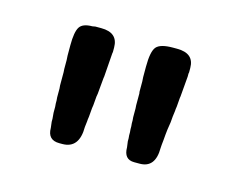

<svg xmlns="http://www.w3.org/2000/svg" viewBox="-48 -787 451 365"><g transform="rotate(15 177.0 -605.0)"><path d="M112.3 -720.7Q145.5 -720.7 145.5 -691.4V-682.6L145 -679.7L141.6 -633.3L141.1 -630.4L139.2 -609.9L138.2 -598.6L137.2 -592.8L135.7 -575.2L134.8 -569.3L133.3 -551.8Q132.3 -545.9 132.3 -543L130.9 -531.2Q130.9 -488.8 97.7 -488.8H91.8Q68.8 -488.8 68.8 -512.7L67.4 -524.4Q67.4 -527.3 67.4 -530.3L66.4 -542Q66.4 -547.9 66.4 -553.7L65.9 -560.1Q65.9 -563 65.9 -565.9L65.4 -571.8V-589.4L64.9 -595.2V-621.6L64.5 -627.4V-645L64 -653.8V-674.3Q64 -700.2 70.1 -710Q76.2 -719.7 95.2 -719.7L100.6 -720.7ZM253.4 -720.2H261.7Q295.4 -720.2 295.4 -691.4V-682.6L294.9 -680.2Q294.9 -677.2 294.9 -674.3L291.5 -634.3L291 -631.3L289.6 -613.8Q288.6 -607.9 288.6 -605L287.1 -593.8L286.1 -582Q283.2 -564.5 282.7 -557.1Q282.2 -549.8 281.7 -545.4Q281.2 -541 280.8 -536.9Q280.3 -532.7 280.3 -529.8Q280.3 -490.7 249.5 -490.7H238.8Q218.3 -490.7 218.3 -514.6L216.8 -525.9Q216.8 -528.8 216.8 -531.7L216.3 -537.6Q216.3 -540.5 216.3 -543.5L215.8 -549.8V-555.2L215.3 -561Q215.3 -564 215.3 -566.9L214.8 -572.8V-590.3L214.4 -596.2V-619.6L213.9 -622.6Q213.9 -632.8 213.9 -643.1L213.4 -651.4V-671.9Q213.4 -702.1 221.2 -711.2Q229 -720.2 253.4 -720.2Z"/></g></svg>

Font: Averia Sans Libre Light
Style: Regular
Weight: 300
Version: Version 1.002